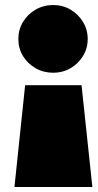

<svg xmlns="http://www.w3.org/2000/svg" viewBox="-20 -744 388 764"><path d="M37.5 0 80 -405H304.5L347.5 0ZM192 -454.5Q153.5 -454.5 121.8 -472.5Q90 -490.5 71.5 -521Q53 -551.5 53 -589Q53 -626 71.5 -656.8Q90 -687.5 121.8 -705.8Q153.5 -724 192 -724Q229.5 -724 260.5 -705.8Q291.5 -687.5 310.2 -656.8Q329 -626 329 -589Q329 -551.5 310.2 -521Q291.5 -490.5 260.5 -472.5Q229.5 -454.5 192 -454.5Z"/></svg>

Font: Anybody UltraExpanded ExtraBold
Style: Regular
Weight: 800
Width: 9
Designer: Tyler Finck
Foundry: Etcetera Type Company
Version: Version 1.010; ttfautohint (v1.8.3) -l 8 -r 50 -G 200 -x 14 